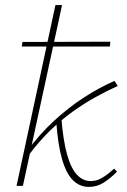

<svg xmlns="http://www.w3.org/2000/svg" viewBox="-20 -731 501 755"><path d="M45 0 198 -711H224L70 0ZM330 4Q293 4 266.5 -22.5Q240 -49 223.5 -107Q207 -165 201 -256L221 -271Q228 -180 243.5 -124.5Q259 -69 282.5 -44Q306 -19 336 -19Q358 -19 376.5 -29Q395 -39 408.5 -50.5Q422 -62 429 -68L440 -56Q417 -32 389.5 -14Q362 4 330 4ZM93 -121 81 -130Q134 -202 191.5 -255Q249 -308 309 -347Q369 -386 430 -413L443 -393Q401 -374 356.5 -349.5Q312 -325 266.5 -292.5Q221 -260 177.5 -218Q134 -176 93 -121ZM412 -548H66L68 -566L414 -567Z"/></svg>

Font: Ysabeau Office Thin
Style: Italic
Weight: 250
Italic angle: -12°
Designer: Christian Thalmann (Catharsis Fonts)
Version: Version 2.001;gftools[0.9.30]; featfreeze: tnum,lnum,ss02